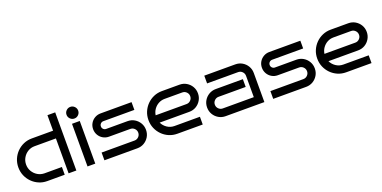

<svg xmlns="http://www.w3.org/2000/svg" viewBox="-15 -1538 4624 2327"><g transform="rotate(-20 2296.5 -375.0)"><path d="M685 0H585V-450H310Q262 -450 223 -426.5Q184 -403 160.5 -363Q137 -323 137 -275Q137 -227 160.5 -187.5Q184 -148 223 -124.5Q262 -101 310 -100H535V0H310Q253 0 203.5 -21.5Q154 -43 116.5 -81Q79 -119 58 -168.5Q37 -218 37 -275Q37 -332 58 -381.5Q79 -431 116.5 -469Q154 -507 203.5 -528.5Q253 -550 310 -550H585V-750H685Z M954 -675Q954 -644 932 -622Q910 -600 879 -600Q848 -600 826 -622Q804 -644 804 -675Q804 -706 826 -728Q848 -750 879 -750Q910 -750 932 -728Q954 -706 954 -675ZM929 0H829V-550H929Z M1647 -175Q1647 -126 1623.5 -86.5Q1600 -47 1560.5 -23.5Q1521 0 1472 0H1047V-100H1472Q1503 -100 1525 -122Q1547 -144 1547 -175Q1547 -206 1525 -228Q1503 -250 1472 -250H1197Q1156 -250 1121.5 -270Q1087 -290 1067 -324.5Q1047 -359 1047 -400Q1047 -442 1067 -476Q1087 -510 1121.5 -530Q1156 -550 1197 -550H1597V-450H1197Q1176 -450 1161.5 -435.5Q1147 -421 1147 -400Q1147 -379 1161.5 -364.5Q1176 -350 1197 -350H1472Q1521 -350 1560.5 -326.5Q1600 -303 1623.5 -263.5Q1647 -224 1647 -175Z M2390 -375Q2390 -327 2366.5 -287Q2343 -247 2303.5 -223.5Q2264 -200 2215 -200H1832Q1853 -156 1894.5 -128Q1936 -100 1988 -100H2315V0H1988Q1931 0 1881.5 -21.5Q1832 -43 1794.5 -81Q1757 -119 1736 -168.5Q1715 -218 1715 -275Q1715 -332 1736 -381.5Q1757 -431 1794.5 -469Q1832 -507 1881.5 -528.5Q1931 -550 1988 -550H2215Q2264 -550 2303.5 -526.5Q2343 -503 2366.5 -463.5Q2390 -424 2390 -375ZM2215 -300Q2246 -300 2268 -322Q2290 -344 2290 -375Q2290 -406 2268 -428Q2246 -450 2215 -450H1988Q1944 -450 1907.5 -430Q1871 -410 1847 -376Q1823 -342 1817 -300Z M3110 0H2610Q2562 0 2522 -23.5Q2482 -47 2458.5 -86.5Q2435 -126 2435 -175Q2435 -224 2458.5 -263.5Q2482 -303 2522 -326.5Q2562 -350 2610 -350H2960V-250H2610Q2579 -250 2557 -228Q2535 -206 2535 -175Q2535 -144 2557 -122Q2579 -100 2610 -100H3010V-375Q3010 -406 2988 -428Q2966 -450 2935 -450H2535V-550H2935Q2984 -550 3023.5 -526.5Q3063 -503 3086.5 -463.5Q3110 -424 3110 -375Z M3824 -175Q3824 -126 3800.5 -86.5Q3777 -47 3737.5 -23.5Q3698 0 3649 0H3224V-100H3649Q3680 -100 3702 -122Q3724 -144 3724 -175Q3724 -206 3702 -228Q3680 -250 3649 -250H3374Q3333 -250 3298.5 -270Q3264 -290 3244 -324.5Q3224 -359 3224 -400Q3224 -442 3244 -476Q3264 -510 3298.5 -530Q3333 -550 3374 -550H3774V-450H3374Q3353 -450 3338.5 -435.5Q3324 -421 3324 -400Q3324 -379 3338.5 -364.5Q3353 -350 3374 -350H3649Q3698 -350 3737.5 -326.5Q3777 -303 3800.5 -263.5Q3824 -224 3824 -175Z M4567 -375Q4567 -327 4543.5 -287Q4520 -247 4480.5 -223.5Q4441 -200 4392 -200H4009Q4030 -156 4071.5 -128Q4113 -100 4165 -100H4492V0H4165Q4108 0 4058.5 -21.5Q4009 -43 3971.5 -81Q3934 -119 3913 -168.5Q3892 -218 3892 -275Q3892 -332 3913 -381.5Q3934 -431 3971.5 -469Q4009 -507 4058.5 -528.5Q4108 -550 4165 -550H4392Q4441 -550 4480.5 -526.5Q4520 -503 4543.5 -463.5Q4567 -424 4567 -375ZM4392 -300Q4423 -300 4445 -322Q4467 -344 4467 -375Q4467 -406 4445 -428Q4423 -450 4392 -450H4165Q4121 -450 4084.5 -430Q4048 -410 4024 -376Q4000 -342 3994 -300Z"/></g></svg>

Font: Bruno Ace
Style: Regular
Weight: 400
Version: Version 1.100; ttfautohint (v1.8.4.7-5d5b);gftools[0.9.27]